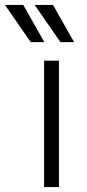

<svg xmlns="http://www.w3.org/2000/svg" viewBox="-83 -755 353 775"><path d="M95 0V-510H155V0ZM-63 -735H11L96 -585H41ZM57 -735H131L216 -585H161Z"/></svg>

Font: Radio Canada Light
Style: Regular
Weight: 300
Designer: Charles Daoud, Etienne Aubert Bonn, Alexandre Saumier Demers, Jacques Le Bailly
Foundry: Radio-Canada
Version: Version 2.104;gftools[0.9.28.dev5+ged2979d]